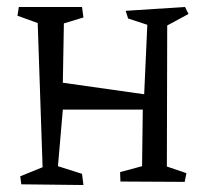

<svg xmlns="http://www.w3.org/2000/svg" viewBox="-20 -526 590 550"><path d="M458 -49 514 -30 509 -5 325 -6 324 -33 387 -50 389 -212H160L146 -50L215 -28L219 4L41 2L38 -21L102 -47L88 -460L30 -481L34 -506H215L219 -476L163 -459L160 -289L393 -256L402 -455L347 -473L340 -495L510 -506L520 -486L459 -453Z"/></svg>

Font: Underdog
Style: Regular
Weight: 400
Designer: Sergey Steblina
Foundry: Sergey Steblina, Jovanny Lemonad
Version: Version 1.001; ttfautohint (v0.9)